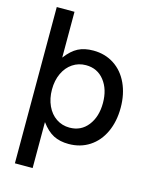

<svg xmlns="http://www.w3.org/2000/svg" viewBox="-139 -854 917 1150"><g transform="rotate(15 319.5 -278.5)"><path d="M67 206V-763H177V-479Q214 -528 253 -548Q292 -568 347 -568Q420 -568 476 -531.5Q532 -495 562.5 -429Q593 -363 593 -279Q593 -194 562.5 -128Q532 -62 476 -25.5Q420 11 347 11Q293 11 253.5 -9Q214 -29 177 -79V206ZM483 -279Q483 -364 440.5 -418Q398 -472 327 -472Q281 -472 244.5 -447.5Q208 -423 187.5 -379Q167 -335 167 -279Q167 -223 187.5 -178.5Q208 -134 244.5 -109.5Q281 -85 327 -85Q398 -85 440.5 -139.5Q483 -194 483 -279Z"/></g></svg>

Font: Open Sauce One Medium
Style: Regular
Weight: 500
Designer: Alfredo Marco Pradil
Foundry: Creative Sauce Fz LLC
Version: Version 1.477